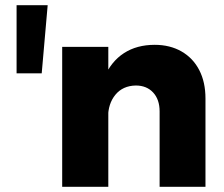

<svg xmlns="http://www.w3.org/2000/svg" viewBox="-20 -721 866 741"><path d="M44 -701H164L141 -438H44ZM596 -291Q596 -337 571 -364Q546 -391 504 -391Q454 -390 425.5 -355.5Q397 -321 397 -267H355Q355 -359 382 -421.5Q409 -484 458.5 -516Q508 -548 577 -548Q636 -548 680.5 -522.5Q725 -497 749 -450.5Q773 -404 773 -341V0H596ZM220 -540H398V0H220Z"/></svg>

Font: Alexandria
Style: Bold
Weight: 700
Designer: Mohamed Gaber
Foundry: Kief Type Foundry
Version: Version 5.100